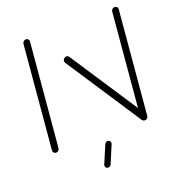

<svg xmlns="http://www.w3.org/2000/svg" viewBox="-122 -615 773 851"><g transform="rotate(-20 264.0 -189.5)"><path d="M49.6 -0.4Q43.3 -0.4 39.1 -4.8Q34.8 -9.3 35.2 -15.6L78.1 -503.3Q78.9 -509.6 83.7 -514.1Q88.5 -518.5 94.8 -518.5Q101.1 -518.5 105.4 -514.1Q109.6 -509.6 108.9 -503.3L65.9 -15.6Q65.6 -9.3 60.7 -4.8Q55.9 -0.4 49.6 -0.4ZM220.7 -368.9Q220.7 -375.9 225.9 -380.9Q231.1 -385.9 237.4 -385.9Q244.8 -385.9 249.3 -379.6L482.6 -24.4L456.3 -5.9L223 -361.1Q220.7 -365.6 220.7 -368.9ZM468.1 -0.4Q461.9 -0.4 457.6 -4.8Q453.3 -9.3 453.7 -15.6L496.7 -503.3Q497.4 -509.6 502.2 -514.1Q507 -518.5 513.3 -518.5Q519.6 -518.5 523.9 -514.1Q528.1 -509.6 527.4 -503.3L484.4 -15.6Q484.1 -9.3 479.3 -4.8Q474.4 -0.4 468.1 -0.4ZM230.4 127.4Q230.4 124.8 231.5 121.9L266.7 39.3Q268.1 34.8 272.2 31.9Q276.3 28.9 281.1 28.9Q287 28.9 290.7 32.8Q294.4 36.7 294.4 42.2Q294.4 45.2 293.3 47.8L258.5 130.4Q256.7 134.8 252.6 137.8Q248.5 140.7 243.7 140.7Q237.8 140.7 234.1 136.9Q230.4 133 230.4 127.4Z"/></g></svg>

Font: 26F Galaxy Sans Ultra Light
Style: Italic
Weight: 200
Italic angle: -5°
Designer: C₂₉H₂₅N₃O₅
Version: Version 1.200